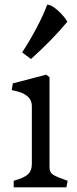

<svg xmlns="http://www.w3.org/2000/svg" viewBox="-20 -800 329 820"><path d="M116 -99.5V-346.5Q116 -363 108.5 -375.6Q101 -388.2 82.9 -398.4Q64.8 -408.5 30 -415.2L34.8 -443.8L177.5 -481.2L191.5 -470.2V-84.5Q191.5 -63.2 207.8 -53.2Q224 -43.2 266 -29L269 -28.2L263.5 0H38.5V-28.2Q79.5 -38.8 97.8 -54.2Q116 -69.8 116 -99.5ZM112.5 -548 74.5 -576Q105.5 -623 135.5 -679.5Q165.5 -736 181.5 -780Q200.5 -780 229 -753.5Q257.5 -727 267.5 -707Q206.5 -633 112.5 -548Z"/></svg>

Font: TMT Limkin
Style: Regular
Weight: 400
Designer: Gabriel Drozdov
Version: Version 1.000;Glyphs 3.1.2 (3151)